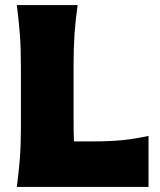

<svg xmlns="http://www.w3.org/2000/svg" viewBox="-20 -733 629 753"><path d="M46 0Q53.5 -56.5 57.8 -109.8Q62 -163 62 -230.5V-474Q62 -544.5 57.8 -599.5Q53.5 -654.5 46 -713H284.5Q276 -654.5 272.2 -599.5Q268.5 -544.5 268.5 -474V-264Q268.5 -217.5 270 -178.5H343Q415.5 -178.5 464 -183.8Q512.5 -189 562.5 -200V0Z"/></svg>

Font: Commissioner Flair ExtraBold
Style: Regular
Weight: 800
Designer: Kostas Bartsokas
Foundry: Kostas Bartsokas
Version: Version 1.000; ttfautohint (v1.8.3)